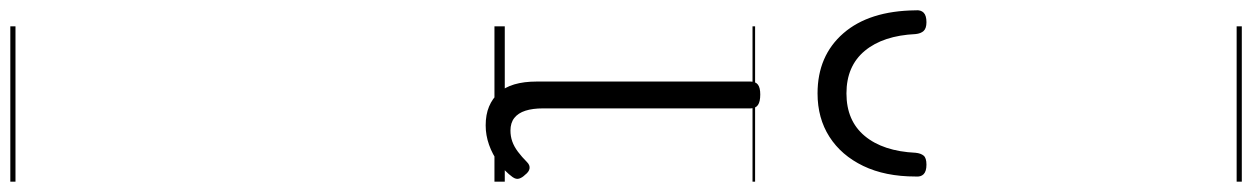

<svg xmlns="http://www.w3.org/2000/svg" viewBox="-1078 -441 2426 372"><g transform="rotate(90 135.0 -255.0)"><path d="M192 17Q171 17 155.5 10.5Q140 4 129 -8Q118 -20 112.5 -38.5Q107 -57 107 -82V-496Q107 -506 113 -510.5Q119 -515 132 -515Q146 -515 152.5 -510.5Q159 -506 159 -496V-94Q159 -74 163.5 -60Q168 -46 177.5 -38.5Q187 -31 202 -31Q213 -31 223 -34.5Q233 -38 243 -45.5Q253 -53 263 -63Q269 -69 275.5 -68Q282 -67 288 -59Q293 -54 295 -48Q297 -42 292 -35Q281 -20 264.5 -8Q248 4 229.5 10.5Q211 17 192 17ZM130 -626Q57 -626 13.5 -676Q-30 -726 -31 -816Q-32 -826 -26.5 -831.5Q-21 -837 -8 -837Q4 -837 9 -831.5Q14 -826 15 -816Q18 -753 47.5 -717.5Q77 -682 130 -682Q183 -682 212.5 -717.5Q242 -753 245 -816Q246 -826 250.5 -831.5Q255 -837 268 -837Q281 -837 286.5 -831.5Q292 -826 291 -816Q291 -757 270.5 -714.5Q250 -672 214 -649Q178 -626 130 -626ZM0 928H301V938H0ZM0 -20H301V0H0ZM0 -505H301V-500H0ZM0 -1448H301V-1438H0Z"/></g></svg>

Font: Playwrite ID Guides
Style: Regular
Weight: 400
Designer: Veronika Burian, José Scaglione
Foundry: TypeTogether
Version: Version 1.003